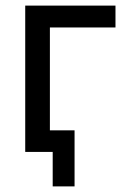

<svg xmlns="http://www.w3.org/2000/svg" viewBox="-20 -542 451 685"><path d="M168 123V0H70V-522H392V-444H158V-77H246V123Z"/></svg>

Font: Rising Sun
Style: Regular
Weight: 400
Designer: Matt McInerney, Pablo Impallari, Rodrigo Fuenzalida (Raleway font), Stephen Hutchings (Greek), Cristiano Sobral (main ch
Foundry: The Rising Sun Project Authors
Version: Version 4.327; ttfautohint (v1.8.4.7-5d5b-dirty)